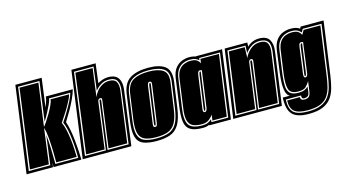

<svg xmlns="http://www.w3.org/2000/svg" viewBox="-106 -940 2464 1354"><g transform="rotate(-15 1126.0 -263.0)"><path d="M-26 0 61 -630H253L225 -420Q235 -444 241 -464Q247 -484 247 -495H444Q436 -464 418.5 -427Q401 -390 383 -358Q362 -321 338 -283Q348 -255 355 -216.5Q362 -178 366 -137Q370 -96 372 -60Q374 -24 374 0H171V-33L167 0ZM-5 -18H152L180 -231Q185 -188 187 -134Q189 -80 189 -37V-18H356Q356 -41 354.5 -75.5Q353 -110 349 -149Q345 -188 337.5 -224Q330 -260 318 -285Q331 -304 342.5 -322.5Q354 -341 364 -358Q382 -388 398.5 -420.5Q415 -453 421 -476H265Q265 -462 252 -434Q239 -406 222.5 -375.5Q206 -345 193 -325L232 -612H76ZM6 -27 84 -603H222L179 -291Q187 -299 202 -321.5Q217 -344 234 -373Q251 -402 262.5 -428Q274 -454 274 -467H410Q404 -446 387.5 -415Q371 -384 353 -355L308 -286Q320 -261 327.5 -226Q335 -191 339.5 -153.5Q344 -116 345.5 -82.5Q347 -49 347 -27H198Q198 -61 197 -109Q196 -157 192 -204.5Q188 -252 178 -285L144 -27Z M384 0 470 -630H647L629 -489Q644 -499 664.5 -506Q685 -513 706 -513Q760 -513 780 -480.5Q800 -448 792 -395L739 0ZM405 -18H558L605 -367Q605 -369 607 -372Q609 -375 613 -375Q617 -375 617 -366L570 -18H724L774 -399Q780 -442 765.5 -468.5Q751 -495 706 -495Q671 -495 646 -478.5Q621 -462 605 -441L627 -612H484ZM416 -27 492 -603H618L591 -398Q599 -419 615 -439Q631 -459 654.5 -472.5Q678 -486 706 -486Q745 -486 758 -463Q771 -440 766 -400L716 -27H580L625 -365Q627 -378 624 -381Q621 -384 613 -384Q606 -384 601.5 -378.5Q597 -373 596 -368L551 -27Z M923 11Q863 11 826.5 -3.5Q790 -18 777.5 -58Q765 -98 776 -176L802 -361Q813 -442 862.5 -473Q912 -504 995 -504Q1078 -504 1118.5 -473Q1159 -442 1148 -361L1122 -176Q1111 -98 1086.5 -58Q1062 -18 1022 -3.5Q982 11 923 11ZM925 -7Q979 -7 1015.5 -20Q1052 -33 1073.5 -69.5Q1095 -106 1105 -176L1131 -361Q1142 -433 1105 -459.5Q1068 -486 993 -486Q918 -486 874 -459.5Q830 -433 819 -361L793 -176Q783 -106 794.5 -69.5Q806 -33 839 -20Q872 -7 925 -7ZM927 -16Q876 -16 845 -28.5Q814 -41 803 -75.5Q792 -110 801 -176L827 -361Q837 -428 878 -452.5Q919 -477 991 -477Q1062 -477 1097 -452.5Q1132 -428 1122 -361L1096 -176Q1087 -110 1066.5 -75.5Q1046 -41 1012 -28.5Q978 -16 927 -16ZM937 -88Q948 -88 951 -96.5Q954 -105 955 -112L993 -382Q995 -396 992 -401Q989 -406 981 -406Q974 -406 969.5 -401.5Q965 -397 963 -382L925 -112Q924 -102 925.5 -95Q927 -88 937 -88ZM938 -97Q933 -97 934 -112L972 -382Q975 -397 980 -397Q987 -397 984 -382L946 -112Q944 -97 938 -97Z M1261 6Q1202 6 1172 -11.5Q1142 -29 1135 -67.5Q1128 -106 1136 -168L1165 -380Q1172 -428 1192.5 -454Q1213 -480 1240.5 -490.5Q1268 -501 1295 -501Q1310 -501 1323 -498.5Q1336 -496 1345 -493V-495H1534L1466 0H1308V-4Q1289 6 1261 6ZM1261 -12Q1287 -12 1303 -19.5Q1319 -27 1330 -38L1329 -18H1451L1514 -477H1362L1360 -461Q1351 -470 1335.5 -476.5Q1320 -483 1295 -483Q1272 -483 1248.5 -474Q1225 -465 1207 -442Q1189 -419 1183 -377L1153 -165Q1141 -82 1163 -47Q1185 -12 1261 -12ZM1261 -21Q1222 -21 1197 -32Q1172 -43 1162.5 -74Q1153 -105 1162 -165L1191 -376Q1197 -415 1213.5 -436Q1230 -457 1252 -465.5Q1274 -474 1295 -474Q1330 -474 1344.5 -462.5Q1359 -451 1365 -438L1369 -469H1504L1443 -27H1338L1344 -69Q1335 -54 1314.5 -37.5Q1294 -21 1261 -21ZM1302 -98Q1317 -98 1321 -124L1358 -389Q1351 -392 1343 -392Q1337 -392 1332 -386.5Q1327 -381 1325 -365L1291 -124Q1289 -109 1292.5 -103.5Q1296 -98 1302 -98ZM1303 -107Q1301 -107 1300 -110.5Q1299 -114 1300 -124L1334 -364Q1337 -383 1343 -383Q1346 -383 1348 -382L1312 -124Q1309 -107 1303 -107Z M1483 0 1553 -495H1718L1717 -465Q1734 -482 1756 -491.5Q1778 -501 1805 -501Q1859 -501 1878.5 -469Q1898 -437 1891 -386L1838 0ZM1503 -18H1658L1703 -353Q1704 -366 1711 -366Q1717 -366 1716 -355L1669 -18H1823L1874 -388Q1881 -439 1863 -461Q1845 -483 1805 -483Q1767 -483 1740.5 -464.5Q1714 -446 1698 -423L1700 -477H1568ZM1515 -27 1576 -468H1692L1690 -388Q1701 -418 1731.5 -446Q1762 -474 1805 -474Q1844 -474 1857 -451.5Q1870 -429 1865 -390L1815 -27H1679L1725 -356Q1728 -375 1712 -375Q1698 -375 1695 -356L1650 -27Z M2008 104Q1924 104 1889.5 68.5Q1855 33 1859 -55H1912Q1892 -63 1884.5 -91.5Q1877 -120 1878 -156Q1879 -192 1883 -222L1905 -387Q1912 -435 1932.5 -462Q1953 -489 1981.5 -499.5Q2010 -510 2037 -510Q2061 -510 2076.5 -505.5Q2092 -501 2103 -493L2111 -506H2278L2224 -120Q2217 -71 2206 -30Q2195 11 2172.5 41Q2150 71 2110.5 87.5Q2071 104 2008 104ZM2008 86Q2066 86 2102.5 70.5Q2139 55 2159.5 27Q2180 -1 2190.5 -39Q2201 -77 2207 -123L2258 -487H2120Q2116 -478 2113.5 -473.5Q2111 -469 2107 -464Q2099 -475 2083.5 -483.5Q2068 -492 2037 -492Q2014 -492 1990 -482.5Q1966 -473 1947.5 -450Q1929 -427 1923 -384L1900 -220Q1893 -166 1894.5 -130Q1896 -94 1915 -76.5Q1934 -59 1977 -59Q2004 -59 2021 -66.5Q2038 -74 2048 -85L2044 -50Q2041 -25 2030.5 -18Q2020 -11 2006 -11Q1993 -11 1989.5 -18.5Q1986 -26 1988 -36H1876Q1873 32 1903 59Q1933 86 2008 86ZM2008 77Q1939 77 1910.5 53.5Q1882 30 1884 -27H1977Q1974 -2 2006 -2Q2024 -2 2036 -11Q2048 -20 2052 -49L2062 -121Q2049 -100 2033.5 -84Q2018 -68 1977 -68Q1922 -68 1910 -103.5Q1898 -139 1909 -219L1932 -384Q1938 -423 1954.5 -444.5Q1971 -466 1993.5 -474.5Q2016 -483 2037 -483Q2072 -483 2086.5 -471.5Q2101 -460 2106 -446L2125 -478H2247L2198 -124Q2192 -79 2182.5 -42.5Q2173 -6 2154 21Q2135 48 2100 62.5Q2065 77 2008 77ZM2051 -151Q2058 -151 2063 -157Q2068 -163 2070 -179L2099 -396Q2092 -399 2085 -399Q2078 -399 2073 -393.5Q2068 -388 2066 -372L2040 -179Q2037 -151 2051 -151ZM2051 -160Q2046 -160 2049 -178L2075 -371Q2078 -390 2085 -390H2090L2061 -179Q2058 -160 2051 -160Z"/></g></svg>

Font: Alumni Sans Collegiate One
Style: Italic
Weight: 400
Italic angle: -8°
Designer: Robert E. Leuschke
Foundry: Robert E. Leuschke
Version: Version 1.100